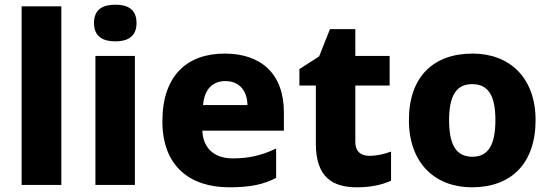

<svg xmlns="http://www.w3.org/2000/svg" viewBox="-20 -787 2343 817"><path d="M241 0V-760H72V0Z M471 -767C421 -767 380 -750 380 -689C380 -629 421 -611 471 -611C520 -611 561 -629 561 -689C561 -750 520 -767 471 -767ZM554 -549H386V0H554Z M936 -559C777 -559 671 -466 671 -271C671 -78 790 10 956 10C1045 10 1101 -2 1155 -30V-155C1094 -126 1040 -113 970 -113C889 -113 844 -159 841 -231H1188V-309C1188 -473 1091 -559 936 -559ZM939 -442C1001 -442 1032 -398 1033 -340H844C850 -410 887 -442 939 -442Z M1551 -124C1515 -124 1492 -143 1492 -182V-423H1638V-549H1492V-663H1384L1338 -547L1254 -493V-423H1324V-176C1324 -31 1397 10 1499 10C1563 10 1608 -2 1644 -18V-142C1613 -131 1585 -124 1551 -124Z M2259 -276C2259 -458 2147 -559 1991 -559C1822 -559 1720 -458 1720 -276C1720 -92 1832 10 1988 10C2156 10 2259 -92 2259 -276ZM1891 -276C1891 -377 1920 -429 1989 -429C2060 -429 2088 -377 2088 -276C2088 -174 2060 -120 1990 -120C1919 -120 1891 -174 1891 -276Z"/></svg>

Font: Noto Sans Telugu ExtraBold
Style: Regular
Weight: 800
Designer: Jelle Bosma - Monotype Design Team
Foundry: Monotype Imaging Inc.
Version: Version 2.005